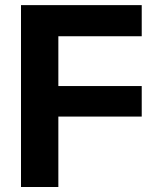

<svg xmlns="http://www.w3.org/2000/svg" viewBox="-20 -748 636 768"><path d="M64 0V-727.5H546.9V-603H213.4V-403.8H546.9V-281.7H213.4V0Z"/></svg>

Font: Inter 17pt
Style: Bold
Weight: 700
Version: Version 4.001;git-66647c0bb